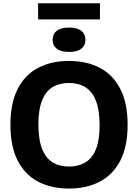

<svg xmlns="http://www.w3.org/2000/svg" viewBox="-20 -1112 821 1142"><path d="M390.5 9.5Q285 9.5 206.8 -31.5Q128.5 -72.5 85.2 -156.8Q42 -241 42 -370Q42 -499 85.2 -583.2Q128.5 -667.5 206.8 -708.5Q285 -749.5 390.5 -749.5Q496 -749.5 574.2 -708.2Q652.5 -667 695.8 -582.8Q739 -498.5 739 -370Q739 -241.5 695.8 -157.2Q652.5 -73 574 -31.8Q495.5 9.5 390.5 9.5ZM390.5 -121.5Q447.5 -121.5 488.2 -146.2Q529 -171 550.8 -225Q572.5 -279 572.5 -366.5Q572.5 -457.5 550.5 -512.8Q528.5 -568 487.8 -593.2Q447 -618.5 390.5 -618.5Q334 -618.5 293.2 -594Q252.5 -569.5 230.5 -515.5Q208.5 -461.5 208.5 -373.5Q208.5 -282 230.2 -226.8Q252 -171.5 292.8 -146.5Q333.5 -121.5 390.5 -121.5ZM390.5 -803Q342 -803 317.5 -822.2Q293 -841.5 293 -875.5Q293 -910 317.5 -929Q342 -948 390.5 -948Q439 -948 463.5 -929Q488 -910 488 -875.5Q488 -841.5 463.5 -822.2Q439 -803 390.5 -803ZM206.5 -996.5V-1092.5H574.5V-996.5Z"/></svg>

Font: Encode Sans SC
Style: Bold
Weight: 700
Version: Version 3.002